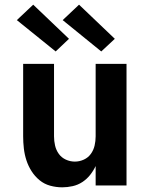

<svg xmlns="http://www.w3.org/2000/svg" viewBox="-20 -793 640 821"><path d="M246 8Q220 8 194.5 1Q169 -6 149 -22.5Q129 -39 115 -61Q101 -83 93 -107.5Q85 -132 82 -158Q79 -184 79 -210V-520H211V-210Q211 -190 215.5 -170.5Q220 -151 231.5 -135Q243 -119 261.5 -110.5Q280 -102 300 -102Q320 -102 338.5 -110.5Q357 -119 368.5 -135Q380 -151 384.5 -170.5Q389 -190 389 -210V-520H521V0H389V-83Q379 -62 365 -44.5Q351 -27 332 -14.5Q313 -2 290.5 3Q268 8 246 8ZM413 -573 248 -707 318 -773 471 -627ZM218 -573 52 -707 122 -773 275 -627Z"/></svg>

Font: Iosevka SS04 XBd Ex
Style: Regular
Weight: 800
Width: 7
Monospace: yes
Designer: Belleve Invis
Foundry: Belleve Invis
Version: Version 19.0.0; ttfautohint (v1.8.4)